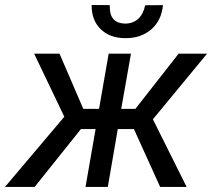

<svg xmlns="http://www.w3.org/2000/svg" viewBox="-64 -741 841 761"><path d="M511.2 -720.2C503.4 -677.7 477.1 -647.5 432.1 -647.5C431.6 -647.5 431.2 -647.5 430.7 -647.5C390.6 -648.9 371.1 -670.9 371.1 -713.4C371.1 -715.8 371.1 -718.3 371.1 -720.7L299.3 -721.2C299.3 -720.2 299.3 -719.2 299.3 -718.3C299.3 -680.2 311 -649.4 334.5 -626C358.4 -602.5 390.1 -590.3 430.2 -589.8C432.1 -589.8 434.6 -589.8 436.5 -589.8C475.6 -589.8 508.3 -601.6 535.6 -624.5C562.5 -647.9 578.1 -680.2 582 -720.7ZM570.8 0H675.8L542 -268.1L756.8 -528.3H644L472.7 -309.6H416.5L455.1 -528.3H366.7L328.6 -309.6H266.1L171.9 -528.3H71.3L190.9 -278.3L-44.4 0H73.2L256.8 -229.5H314.9L274.9 0H363.3L402.8 -229.5H466.8Z"/></svg>

Font: Roboto
Style: Italic
Weight: 400
Italic angle: -12°
Designer: Google
Version: Version 2.137; 2017